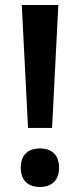

<svg xmlns="http://www.w3.org/2000/svg" viewBox="-20 -734 320 767"><path d="M188 -223 213 -714H67L92 -223ZM63 -64C63 -9 97 13 140 13C181 13 216 -9 216 -64C216 -120 181 -141 140 -141C97 -141 63 -120 63 -64Z"/></svg>

Font: Noto Sans Arabic UI SmBd
Style: Regular
Weight: 600
Designer: Monotype Design Team, Nadine Chahine and Nizar Qandah
Foundry: Monotype Imaging Inc.
Version: Version 2.010